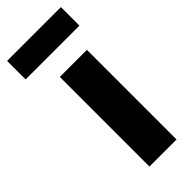

<svg xmlns="http://www.w3.org/2000/svg" viewBox="-257 -729 762 762"><g transform="rotate(-45 124.0 -348.0)"><path d="M76 0V-503H228V0ZM-27 -592V-696H275V-592Z"/></g></svg>

Font: Cairo Play ExtraBold
Style: Regular
Weight: 800
Version: Version 3.119